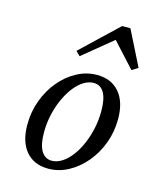

<svg xmlns="http://www.w3.org/2000/svg" viewBox="-103 -727 674 813"><g transform="rotate(15 234.5 -320.5)"><path d="M184.7 11.3Q121.8 11.3 86.7 -30.2Q51.6 -71.8 51.6 -146Q51.6 -202.4 70.2 -252.8Q88.7 -303.2 121 -341.9Q153.2 -380.6 195.2 -403.2Q237.1 -425.8 283.1 -425.8Q346 -425.8 381.5 -384.3Q416.9 -342.7 416.9 -267.7Q416.9 -212.1 398.4 -162.1Q379.8 -112.1 347.2 -73Q314.5 -33.9 272.6 -11.3Q230.6 11.3 184.7 11.3ZM190.3 -25Q212.9 -25 235.1 -39.1Q257.3 -53.2 276.2 -78.2Q295.2 -103.2 309.3 -135.9Q323.4 -168.5 331.5 -206Q339.5 -243.5 339.5 -282.3Q339.5 -335.5 323.8 -362.5Q308.1 -389.5 278.2 -389.5Q255.6 -389.5 233.5 -375.4Q211.3 -361.3 192.3 -336.3Q173.4 -311.3 158.9 -278.6Q144.4 -246 136.3 -208.9Q128.2 -171.8 128.2 -132.3Q128.2 -79.8 144.4 -52.4Q160.5 -25 190.3 -25ZM190.3 -483.1 171.8 -501.6 331.5 -653.2H367.7L444.4 -500L417.7 -483.1L305.6 -605.6L341.9 -607.3Z"/></g></svg>

Font: Playfair 9pt
Style: Italic
Weight: 400
Italic angle: -15.6°
Designer: Claus Eggers Sørensen
Foundry: Claus Eggers Sørensen
Version: Version 2.001;gftools[0.9.30]